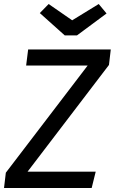

<svg xmlns="http://www.w3.org/2000/svg" viewBox="-32 -935 571 955"><path d="M105 -81H444L424 0H-12L-3 -76L404 -609H98L108 -689H519L510 -612ZM459 -915 498 -868 351 -759H290L166 -870L210 -915L327 -834Z"/></svg>

Font: Yekcdsyqcyvpieeyorgstswgcgt
Style: Regular
Weight: 400
Italic angle: -8°
Designer: Carrois Corporate & Edenspiekermann
Foundry: Carrois Corporate GbR & Edenspiekermann AG
Version: Version 2.001